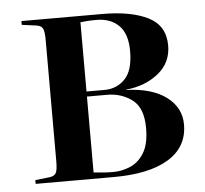

<svg xmlns="http://www.w3.org/2000/svg" viewBox="-43 -560 646 605"><g transform="rotate(-5 280.0 -257.5)"><path d="M46 0V-12L91 -17Q107 -19 112 -28.5Q117 -38 117 -65V-450Q117 -476 112 -485.5Q107 -495 91 -497L46 -503V-515H302Q393 -515 446.5 -488Q500 -461 500 -398Q500 -344 458.5 -310.5Q417 -277 356 -271V-270Q438 -267 483 -233Q528 -199 528 -146Q528 -75 467 -37.5Q406 0 293 0ZM231 -276H288Q327 -276 353 -303Q379 -330 379 -391Q379 -446 352.5 -472Q326 -498 282 -498Q265 -498 251.5 -497Q238 -496 231 -495ZM294 -16Q321 -16 347.5 -27.5Q374 -39 391 -67Q408 -95 408 -145Q408 -209 374 -234.5Q340 -260 295 -260H231V-20Q248 -18 263.5 -17Q279 -16 294 -16Z"/></g></svg>

Font: Literata 72pt Medium
Style: Regular
Weight: 500
Designer: Latin by Veronika Burian and Jose Scaglione. Greek by Irene Vlachou. Cyrillic by Vera Evstafieva.
Foundry: TypeTogether
Version: Version 3.002